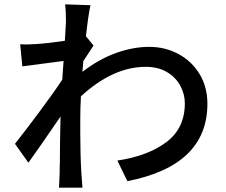

<svg xmlns="http://www.w3.org/2000/svg" viewBox="-20 -821 1040 885"><path d="M280 -801 397 -797Q387 -752 376 -653H377L411 -611L364 -539L360 -490Q437 -549 515.5 -577Q594 -605 668 -605Q741 -605 802.5 -572Q864 -539 900 -479.5Q936 -420 936 -343Q936 -58 567 14L521 -81Q662 -102 747 -166Q832 -230 832 -345Q832 -386 811.5 -425Q791 -464 750 -488.5Q709 -513 652 -513Q501 -513 353 -377Q350 -322 350 -273V-210Q350 -109 355 -24L360 44H252Q255 -10 255 -22Q255 -60 256 -77Q256 -152 259 -284Q160 -139 111 -71L49 -158Q95 -216 162 -306Q229 -396 267 -454L273 -540L83 -515L73 -617L103 -616Q114 -616 148 -618Q198 -621 279 -633L284 -720Q284 -774 280 -801Z"/></svg>

Font: Sinter Medium
Style: Regular
Weight: 500
Foundry: Adobe & rsms
Version: Version 1.000